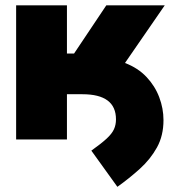

<svg xmlns="http://www.w3.org/2000/svg" viewBox="-20 -536 676 738"><path d="M42 0V-515.6H237.3V-330.1H264.6L388.7 -515.6H613.3L460.4 -293.9Q510.3 -274.9 543 -240.2Q575.7 -205.6 592 -162.4Q608.4 -119.1 608.4 -74.2Q608.4 -14.6 583.3 30.8Q558.1 76.2 517.6 112.8Q477.1 149.4 431.2 182.1L331.1 43Q369.6 15.6 389.9 -3.2Q410.2 -22 418 -39.1Q425.8 -56.2 425.8 -77.1Q425.8 -173.8 296.9 -173.8H237.3V0Z"/></svg>

Font: Inter Display Black
Style: Regular
Weight: 900
Designer: Rasmus Andersson
Foundry: rsms
Version: Version 4.000;git-a52131595